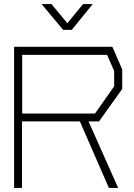

<svg xmlns="http://www.w3.org/2000/svg" viewBox="-20 -932 666 952"><path d="M471 -330H419L566 0H520L376 -330H89V0H50V-700H537L586 -588V-491ZM546 -580 511 -660H90V-369H451L546 -504ZM235 -912 314 -817 392 -912H440L336 -784H293L186 -912Z"/></svg>

Font: Turret Road Light
Style: Regular
Weight: 300
Designer: Noponies
Foundry: Noponies
Version: Version 1.001; ttfautohint (v1.8)